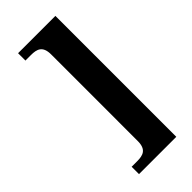

<svg xmlns="http://www.w3.org/2000/svg" viewBox="-278 -815 997 997"><g transform="rotate(-45 221.0 -316.0)"><path d="M92 128H366V-760H92V-706H132C175 -706 209 -697 209 -634V2C209 65 175 74 132 74H92Z"/></g></svg>

Font: Noto Serif Bengali SemiCondensed Black
Style: Regular
Weight: 900
Width: 4
Designer: Juan Bruce, Universal Thirst, Indian Type Foundry and the Monotype Design Team.
Foundry: Monotype Imaging Inc.
Version: Version 2.003